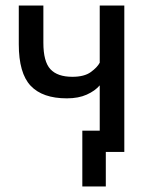

<svg xmlns="http://www.w3.org/2000/svg" viewBox="-20 -550 545 695"><path d="M363 125H278V-77H341V-241Q324 -221 294 -207.5Q264 -194 222 -194Q134 -194 91 -239.5Q48 -285 48 -390V-530H137V-395Q137 -327 162.5 -299.5Q188 -272 242 -272Q285 -272 308.5 -289Q332 -306 341 -323V-530H430V0H363Z"/></svg>

Font: Golos UI
Style: Regular
Weight: 400
Designer: A.Korolkova, Vitaly Kuzmin
Foundry: ParaType Ltd
Version: Version 2.000